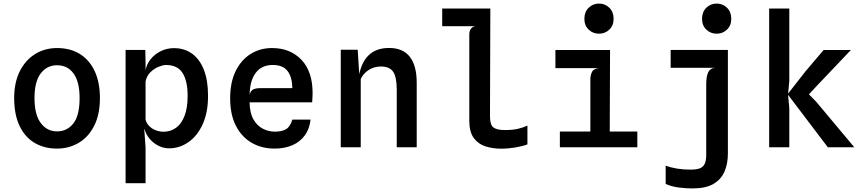

<svg xmlns="http://www.w3.org/2000/svg" viewBox="-20 -826 4840 1077"><path d="M300 7.5Q227.5 7.5 173.5 -24.8Q119.5 -57 89.5 -120.2Q59.5 -183.5 59.5 -276Q59.5 -363.5 91 -426.2Q122.5 -489 177 -522.8Q231.5 -556.5 300 -556.5Q374.5 -556.5 428.5 -522.8Q482.5 -489 511.5 -426.2Q540.5 -363.5 540.5 -276Q540.5 -183.5 508.2 -120.2Q476 -57 421.5 -24.8Q367 7.5 300 7.5ZM300 -89Q356 -89 391.2 -133.2Q426.5 -177.5 426.5 -276Q426.5 -367 392.8 -413.5Q359 -460 300 -460Q243.5 -460 208.5 -414.2Q173.5 -368.5 173.5 -276Q173.5 -182.5 208.8 -135.8Q244 -89 300 -89Z M684.5 201.5V-546H795L796.5 -472V-124L789.5 -97.5L796.5 0.5V201.5ZM956 -556Q1014 -556 1057 -525.2Q1100 -494.5 1123.5 -435Q1147 -375.5 1147 -288Q1147 -195 1117 -129.2Q1087 -63.5 1037.2 -28.8Q987.5 6 928.5 6Q898 6 869.2 -8.2Q840.5 -22.5 819.5 -47.2Q798.5 -72 790.5 -103.5L754.5 -119.5L793 -168Q798.5 -138 815.8 -120.2Q833 -102.5 855 -94.8Q877 -87 896.5 -87Q937 -87 967.8 -109.5Q998.5 -132 1015.5 -176.8Q1032.5 -221.5 1032.5 -288.5Q1032.5 -371.5 1004.2 -416.5Q976 -461.5 910.5 -461.5Q895.5 -461.5 871 -452Q846.5 -442.5 825 -422.2Q803.5 -402 796.5 -369L791.5 -412L796 -428Q800.5 -462.5 823 -491.5Q845.5 -520.5 880.2 -538.2Q915 -556 956 -556Z M1520 7.5Q1448.5 7.5 1392.2 -24.8Q1336 -57 1303.5 -120Q1271 -183 1271 -274.5Q1271 -364.5 1302 -427.5Q1333 -490.5 1386.2 -523.5Q1439.5 -556.5 1506 -556.5Q1607.5 -556.5 1670.5 -491Q1733.5 -425.5 1733.5 -303Q1733.5 -286 1732.5 -276.2Q1731.5 -266.5 1731 -252H1380Q1381 -192.5 1401.8 -156.2Q1422.5 -120 1454.8 -103.8Q1487 -87.5 1522 -87.5Q1560.5 -87.5 1584 -101Q1607.5 -114.5 1620 -155H1722Q1716.5 -103 1689.8 -66.5Q1663 -30 1619.5 -11.2Q1576 7.5 1520 7.5ZM1380.5 -293.5Q1384.5 -315.5 1399 -323.5Q1413.5 -331.5 1439 -331.5H1620Q1618.5 -395 1592.5 -428.2Q1566.5 -461.5 1510 -461.5Q1446.5 -461.5 1413.5 -416Q1380.5 -370.5 1380.5 -293.5Z M1891.5 0V-547H1986.5L1999.5 -341L1990.5 -382.5Q2002 -469 2044.8 -513Q2087.5 -557 2162.5 -557Q2240 -557 2278.8 -507.5Q2317.5 -458 2317.5 -361.5V0H2205.5V-323Q2205.5 -393.5 2185.5 -423.2Q2165.5 -453 2116.5 -453Q2078.5 -453 2048.2 -433.5Q2018 -414 2003.5 -382.5V0Z M2791 8Q2744 8 2703.2 -5Q2662.5 -18 2637.5 -52Q2612.5 -86 2612.5 -148.5V-632Q2612.5 -652.5 2621.5 -664.8Q2630.5 -677 2647.5 -679H2460.5V-778H2730.5L2728.5 -175.5Q2728.5 -125.5 2747.8 -111Q2767 -96.5 2812 -96.5Q2856 -96.5 2885.8 -103.5Q2915.5 -110.5 2938.5 -121.5V-16Q2910.5 -5.5 2870.8 1.2Q2831 8 2791 8Z M3291.5 -15V-382Q3291.5 -404 3301 -423Q3310.5 -442 3342.5 -444L3291.5 -466.5L3286 -510L3402 -545.5L3400 -15ZM3120.5 0V-88H3555V0ZM3095.5 -444V-545.5H3402L3364.5 -444ZM3340 -637Q3306 -637 3282 -660Q3258 -683 3258 -720.5Q3258 -759 3282 -782.5Q3306 -806 3340 -806Q3374 -806 3398 -782.5Q3422 -759 3422 -720.5Q3422 -683 3398 -660Q3374 -637 3340 -637Z M3865.5 231Q3823.5 231 3784.8 225.5Q3746 220 3714 206V103.5Q3743 114 3778 119.8Q3813 125.5 3853 125.5Q3884.5 125.5 3904 118.8Q3923.5 112 3932.5 94Q3941.5 76 3941.5 41.5V-352.5Q3941.5 -398.5 3952.8 -421Q3964 -443.5 3990 -445.5L3940 -495V-546H4063V35Q4063 92.5 4043.8 136.8Q4024.5 181 3981.2 206Q3938 231 3865.5 231ZM3742 -445.5V-546H4063L4043 -445.5ZM4000 -637Q3966 -637 3942 -660Q3918 -683 3918 -720.5Q3918 -759 3942 -782.5Q3966 -806 4000 -806Q4034 -806 4058 -782.5Q4082 -759 4082 -720.5Q4082 -683 4058 -660Q4034 -637 4000 -637Z M4623.5 0 4398 -297.5 4502.5 -312.5 4559.5 -254 4772 0ZM4294.5 0V-778H4407.5V-372L4400.5 -299V-295L4407.5 -219V0ZM4503 -281 4398 -297.5 4498.5 -426 4600 -545.5H4753L4559.5 -342Z"/></svg>

Font: Spline Sans Mono Medium
Style: Regular
Weight: 500
Monospace: yes
Version: Version 1.004